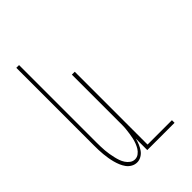

<svg xmlns="http://www.w3.org/2000/svg" viewBox="-218 -831 936 936"><g transform="rotate(-45 250.0 -363.5)"><path d="M163 8Q147 8 133 0Q119 -8 110 -20.5Q101 -33 95 -47.5Q89 -62 85 -77Q81 -92 78.5 -107.5Q76 -123 74.5 -138Q73 -153 72.5 -168.5Q72 -184 72 -200V-735H91V-200Q91 -186 91.5 -172Q92 -158 93 -144.5Q94 -131 96.5 -117Q99 -103 102 -89.5Q105 -76 109.5 -63Q114 -50 121.5 -38.5Q129 -27 140.5 -18.5Q152 -10 166 -10Q180 -10 191.5 -18.5Q203 -27 210 -38.5Q217 -50 222 -63Q227 -76 230 -89.5Q233 -103 235 -117Q237 -131 238.5 -144.5Q240 -158 240 -172Q240 -186 240 -200V-520H260V-18H428V0H240V-79Q236 -63 230 -48.5Q224 -34 215 -21Q206 -8 192 0Q178 8 163 8Z"/></g></svg>

Font: Iosevka Term Curly Thin
Style: Regular
Weight: 100
Designer: Belleve Invis
Foundry: Belleve Invis
Version: Version 32.3.0